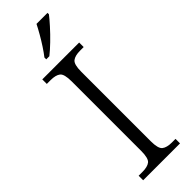

<svg xmlns="http://www.w3.org/2000/svg" viewBox="-306 -946 961 961"><g transform="rotate(-45 174.0 -465.5)"><path d="M43 0V-32H70Q106 -32 123 -45.5Q140 -59 140 -111V-603Q140 -655 123 -668.5Q106 -682 70 -682H43V-714H304V-682H278Q243 -682 225.5 -668.5Q208 -655 208 -603V-111Q208 -59 225.5 -45.5Q243 -32 278 -32H304V0ZM128 -784Q143 -803 160 -829Q177 -855 192.5 -882Q208 -909 219 -931H297V-921Q284 -904 258 -875Q232 -846 202.5 -817.5Q173 -789 150 -771H128Z"/></g></svg>

Font: Noto Serif Malayalam Light
Style: Regular
Weight: 300
Designer: Indian type Foundry, Jelle Bosma, Monotype Design Team
Foundry: Monotype Imaging Inc.
Version: Version 2.104; ttfautohint (v1.8.4.7-5d5b)